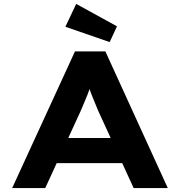

<svg xmlns="http://www.w3.org/2000/svg" viewBox="-20 -963 921 983"><path d="M42.2 0 363.9 -700H519.4L839.1 0H664.3L483.8 -393.4Q474.9 -415.3 465.9 -436.5Q456.9 -457.7 448.9 -478.4Q440.8 -499.1 433.7 -520.1Q426.7 -541.1 421.3 -561.4L456.6 -561.8Q450.3 -540.3 442.9 -519Q435.6 -497.7 427.5 -476.9Q419.3 -456.1 410.3 -435.4Q401.3 -414.7 391.6 -391.7L211.6 0ZM191.6 -127.8 246.9 -256.5H630.9L665.2 -127.8ZM541.5 -747.5 314.8 -826 370.1 -943 579 -828.2Z"/></svg>

Font: Lexend Mega
Style: Regular
Weight: 400
Designer: Bonnie Shaver-Troup, Thomas Jockin
Foundry: Lexend
Version: Version 1.007